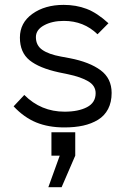

<svg xmlns="http://www.w3.org/2000/svg" viewBox="-20 -505 520 791"><path d="M245.1 20Q179.2 20 128.9 -0.7Q78.6 -21.5 36.1 -66.9L80.1 -113.8Q148.9 -44.9 246.1 -44.9Q302.7 -44.9 338.4 -63.5Q374 -82 374 -121.1Q374 -151.9 343.8 -169.9Q313.5 -188 259.8 -199.2L222.2 -207Q141.6 -224.6 101.8 -256.8Q62 -289.1 62 -350.1Q62 -411.1 113.5 -448Q165 -484.9 242.2 -484.9Q293.5 -484.9 336.7 -468.5Q379.9 -452.1 426.8 -409.2L381.8 -363.8Q325.2 -418.9 243.2 -418.9Q194.8 -418.9 161.4 -400.6Q127.9 -382.3 127.9 -352.1Q127.9 -317.9 154.3 -299.6Q180.7 -281.2 231 -272L268.1 -265.1Q348.6 -249.5 394.3 -215.8Q439.9 -182.1 439.9 -122.1Q439.9 -84 425.3 -55.9Q410.6 -27.8 383.8 -11.5Q356.9 4.9 322.5 12.5Q288.1 20 245.1 20ZM179.2 266.1 226.1 136.2H191.9V40H290V136.2L233.9 266.1Z"/></svg>

Font: Kreadon
Style: Regular
Weight: 400
Designer: kohakuno
Foundry: StudioGnu
Version: Version 1.000;Glyphs 3.1.2 (3151)